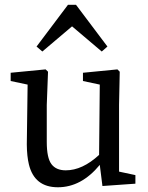

<svg xmlns="http://www.w3.org/2000/svg" viewBox="-20 -773 624 808"><path d="M176.8 -175.8Q176.8 -108.9 196.3 -82.5Q215.8 -56.2 256.8 -56.2Q326.7 -56.2 397 -121.1L399.9 -417L329.1 -432.1V-466.8L474.1 -481L483.9 -471.2L481 -331.1V-50.8L549.8 -36.1V0L411.1 9.8L399.9 -79.1Q322.3 15.1 223.6 15.1Q125 15.1 101.6 -81.1Q93.3 -115.2 92.8 -165L96.2 -417L24.9 -432.1V-466.8L171.9 -481L182.1 -471.2L176.8 -331.1ZM408.2 -556.2 283.2 -662.1 158.2 -556.2 133.8 -577.1 266.1 -752.9H299.8L432.1 -577.1Z"/></svg>

Font: SourceSerifPro-Regular
Style: Regular
Weight: 400
Designer: Frank Grießhammer
Foundry: Adobe Systems Incorporated
Version: Version 1.014;PS Version 1.0;hotconv 1.0.73;makeotf.lib2.5.5